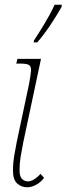

<svg xmlns="http://www.w3.org/2000/svg" viewBox="-20 -786 282 815"><path d="M96 9Q71 9 53 -7Q35 -23 35 -63Q35 -92 39.5 -120Q44 -148 51 -183L103 -428Q110 -465 111.5 -484Q113 -503 104 -509.5Q95 -516 68 -516H49L54 -536H154L79 -183Q72 -148 67.5 -120Q63 -92 63 -63Q63 -36 74 -26Q85 -16 98 -16Q112 -16 127 -26Q142 -36 152 -48L167 -31Q153 -12 133 -1.5Q113 9 96 9ZM123 -606 124 -614Q145 -646 169 -685.5Q193 -725 212 -766H242V-758Q224 -725 195 -681.5Q166 -638 138 -606Z"/></svg>

Font: Noto Serif ExtraCondensed Thin
Style: Italic
Weight: 100
Width: 2
Italic angle: -12°
Designer: Monotype Design Team
Foundry: Monotype Imaging Inc.
Version: Version 2.013